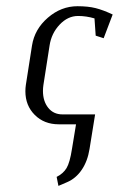

<svg xmlns="http://www.w3.org/2000/svg" viewBox="-20 -404 386 624"><path d="M62.5 -107.4Q62.5 -117.7 64 -127.9L84 -255.9Q92.3 -309.1 135.5 -346.4Q178.7 -383.8 231.9 -383.8Q266.1 -383.8 290.5 -377.7Q314.9 -371.6 346.2 -356.9L316.9 -279.8L291 -288.1L287.1 -344.2Q260.3 -352.1 233.9 -352.1Q200.2 -352.1 173.6 -323.7Q147 -295.4 141.1 -255.9L121.1 -127.9Q119.6 -117.7 119.6 -108.4Q119.6 -75.2 136.7 -53.7Q153.8 -32.2 183.1 -32.2H289.1L271 80.1Q264.6 120.1 245.6 147.9Q226.6 175.8 198.2 188L169.9 200.2L164.1 170.9Q185.5 160.2 196.3 142.3Q207 124.5 213.9 80.1L227.1 0H170.9Q123.5 0 93 -30.5Q62.5 -61 62.5 -107.4Z"/></svg>

Font: Gawaa
Style: Italic
Weight: 400
Designer: T. Christopher White
Version: Version 1.0